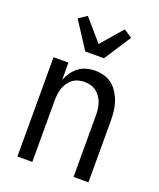

<svg xmlns="http://www.w3.org/2000/svg" viewBox="-142 -857 784 945"><g transform="rotate(20 250.0 -384.5)"><path d="M64 0V-520H142V-429Q150 -450 163 -469Q176 -488 194.5 -502Q213 -516 235.5 -522Q258 -528 280 -528Q305 -528 329 -521Q353 -514 371.5 -498.5Q390 -483 403 -461.5Q416 -440 423.5 -416.5Q431 -393 433.5 -368.5Q436 -344 436 -320V0H358V-320Q358 -337 356 -353.5Q354 -370 349 -385.5Q344 -401 334.5 -415Q325 -429 312 -439Q299 -449 283 -453.5Q267 -458 250 -458Q233 -458 217 -453.5Q201 -449 188 -439Q175 -429 165.5 -415Q156 -401 151 -385.5Q146 -370 144 -353.5Q142 -337 142 -320V0ZM201 -600 110 -740 153 -769 250 -657 347 -769 390 -740 299 -600Z"/></g></svg>

Font: Iosevka Fuck
Style: Regular
Weight: 400
Monospace: yes
Designer: Belleve Invis
Foundry: Belleve Invis
Version: Version 28.0.7; ttfautohint (v1.8.3)